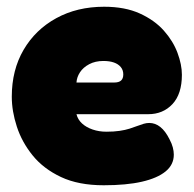

<svg xmlns="http://www.w3.org/2000/svg" viewBox="-20 -530 575 570"><path d="M288 20Q213 20 161 -4.5Q109 -29 77 -68.5Q45 -108 30 -154Q15 -200 15 -243Q15 -322 50 -382Q85 -442 147 -476Q209 -510 289 -510Q351 -510 395 -490Q439 -470 466.5 -439Q494 -408 507 -373Q520 -338 520 -308Q520 -251 492 -221Q464 -191 420 -191H207Q211 -175 223.5 -163.5Q236 -152 255 -145.5Q274 -139 296 -139Q318 -139 335 -141.5Q352 -144 364.5 -148Q377 -152 387.5 -156Q398 -160 406.5 -162.5Q415 -165 423 -165Q441 -165 456 -153Q471 -141 483 -117Q490 -104 493 -92.5Q496 -81 496 -71Q496 -41 471.5 -21Q447 -1 401 9.5Q355 20 288 20ZM207 -285H319Q333 -285 339.5 -291Q346 -297 346 -309Q346 -322 338.5 -331Q331 -340 318 -344.5Q305 -349 287 -349Q263 -349 245 -339.5Q227 -330 217.5 -315.5Q208 -301 207 -285Z"/></svg>

Font: Fredoka Light
Style: Bold
Weight: 700
Version: Version 2.001